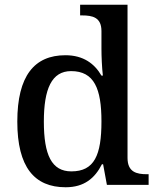

<svg xmlns="http://www.w3.org/2000/svg" viewBox="-20 -780 664 810"><path d="M257 10C335 10 380 -28 410 -87H415L431 0H607V-45H600C556 -45 518 -54 518 -114V-760H318V-715H326C370 -715 408 -707 408 -649V-574C408 -542 410 -495 414 -461H408C379 -511 332 -547 256 -547C125 -547 53 -460 53 -267C53 -75 125 10 257 10ZM281 -57C198 -57 165 -126 165 -267C165 -405 198 -480 280 -480C378 -480 408 -405 408 -268C408 -125 378 -57 281 -57Z"/></svg>

Font: Noto Serif Vithkuqi Medium
Style: Regular
Weight: 500
Version: Version 1.005